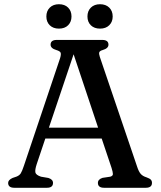

<svg xmlns="http://www.w3.org/2000/svg" viewBox="-20 -889 760 909"><path d="M231 -23Q231 0 202 0H48Q18.5 0 18.5 -23Q18.5 -37 39.5 -46.5L58.5 -53Q72 -58.5 78.2 -68.2Q84.5 -78 93.5 -105L264.5 -613.5Q270 -632 267 -639.5Q264 -647 247 -652Q219.5 -660 219.5 -677.5Q219.5 -700 249 -700H464Q493.5 -700 493.5 -677.5Q493.5 -660 466 -652Q453 -648.5 450.2 -641.8Q447.5 -635 452.5 -620L629 -100.5Q636.5 -77 646 -66Q655.5 -55 673.5 -49.5Q689 -44 694.2 -38.2Q699.5 -32.5 699.5 -23Q699.5 0 670 0H473Q443.5 0 443.5 -23Q443.5 -40 465.5 -47L502 -52.5Q514.5 -56 514.5 -65Q514.5 -74 508 -94.5L461.5 -233H194.5L154 -112.5Q145 -85 147.5 -72.8Q150 -60.5 174 -52.5L209 -46.5Q231 -39.5 231 -23ZM211.5 -284.5H444.5L328.5 -632ZM259 -753.5Q232 -753.5 215.8 -769.2Q199.5 -785 199.5 -811Q199.5 -837 215.8 -853Q232 -869 259 -869Q286.5 -869 302.5 -853Q318.5 -837 318.5 -811Q318.5 -785.5 302.5 -769.5Q286.5 -753.5 259 -753.5ZM453.5 -753.5Q426.5 -753.5 410.2 -769.2Q394 -785 394 -811Q394 -837 410.2 -853Q426.5 -869 453.5 -869Q481 -869 497.2 -853Q513.5 -837 513.5 -811Q513.5 -785.5 497.2 -769.5Q481 -753.5 453.5 -753.5Z"/></svg>

Font: Fraunces 9pt Soft
Style: Regular
Weight: 400
Version: Version 1.000;[0bf87f6ff]